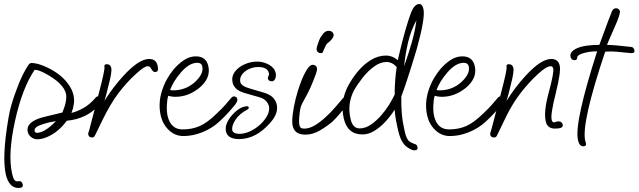

<svg xmlns="http://www.w3.org/2000/svg" viewBox="-20 -658 3173 954"><path d="M72 276Q25 276 9 209Q-11 121 22 -71Q27 -103 37 -138Q47 -173 62 -212Q77 -254 92.5 -285Q108 -316 121 -335Q125 -341 129 -343Q133 -345 136 -345Q162 -345 198.5 -330Q235 -315 267 -292Q295 -272 316.5 -244Q338 -216 345 -186Q350 -164 347 -141.5Q344 -119 335 -97Q359 -102 392.5 -120Q426 -138 457 -175Q460 -179 467 -179Q482 -179 484 -167Q486 -162 483 -154.5Q480 -147 472 -136Q413 -68 312 -58Q300 -42 286 -27.5Q272 -13 256 -1Q206 34 165 34Q148 34 134.5 23Q121 12 118 -2Q107 -48 181 -72Q209 -80 236.5 -86Q264 -92 290 -99Q303 -130 307 -153Q311 -176 308 -192Q295 -245 205 -293Q170 -312 152 -311Q91 -221 55 -59Q18 108 40 204Q45 227 51 235Q57 243 67 243Q70 243 72 242.5Q74 242 76 242Q89 242 93 258Q97 276 72 276ZM164 2Q201 2 258 -56Q243 -54 229 -51Q215 -48 190 -40Q148 -27 152 -7Q154 2 164 2Z M438 25Q422 25 419 12Q417 6 419.5 0Q422 -6 423 -10L471 -194Q502 -312 499 -325Q496 -339 510 -339Q529 -339 533 -320Q535 -310 531.5 -288Q528 -266 520 -237Q508 -185 499 -157Q521 -192 544.5 -223Q568 -254 594 -282Q670 -365 721 -365Q756 -365 763 -332Q771 -300 750 -300Q740 -300 731 -317Q725 -329 714 -329Q697 -329 657 -292Q612 -252 570 -197Q528 -142 487 -57L453 13Q450 18 447.5 21.5Q445 25 438 25Z M892 18Q850 18 819.5 -11Q789 -40 779 -82Q762 -154 793 -230Q801 -251 813.5 -271.5Q826 -292 841 -311Q865 -340 893.5 -359Q922 -378 953 -378Q1004 -378 1015 -330Q1029 -270 970 -221Q915 -177 852 -177Q841 -177 832 -178.5Q823 -180 816 -182Q810 -163 809 -133Q808 -103 813 -81Q829 -15 887 -15Q934 -15 972 -31.5Q1010 -48 1057 -94Q1087 -122 1101 -139Q1115 -156 1132 -175Q1137 -179 1142 -179Q1147 -179 1152.5 -176Q1158 -173 1159 -167Q1162 -156 1147 -136Q1133 -120 1118 -102.5Q1103 -85 1070 -54Q1033 -20 985.5 -1Q938 18 892 18ZM839 -209Q871 -209 897.5 -219Q924 -229 946 -248Q994 -291 985 -329Q981 -346 960 -346Q920 -346 878 -297Q858 -273 846 -253.5Q834 -234 825 -211Q832 -209 839 -209Z M1168 33Q1112 33 1103 -4Q1098 -27 1109 -50Q1120 -73 1138.5 -92Q1157 -111 1175 -121Q1180 -124 1190 -127Q1200 -130 1207 -130Q1215 -130 1216 -124Q1218 -119 1208 -113Q1167 -91 1148.5 -60.5Q1130 -30 1134 -11Q1139 7 1170 7Q1196 7 1223.5 -6Q1251 -19 1273.5 -40Q1296 -61 1308.5 -85Q1321 -109 1316 -131Q1312 -146 1300 -158Q1288 -170 1265 -176L1195 -196Q1168 -204 1154 -217Q1140 -230 1136 -246Q1129 -276 1146 -300Q1163 -324 1194 -338Q1225 -352 1257 -352Q1289 -352 1316.5 -336.5Q1344 -321 1350 -295Q1353 -280 1347.5 -267Q1342 -254 1331 -254Q1314 -254 1311 -268Q1310 -273 1314 -280.5Q1318 -288 1316 -295Q1309 -325 1263 -325Q1238 -325 1216 -314.5Q1194 -304 1182 -287Q1170 -270 1174 -250Q1179 -230 1222 -218L1290 -198Q1321 -189 1336 -173.5Q1351 -158 1355 -139Q1365 -94 1321 -46Q1251 33 1168 33Z M1574 -394Q1557 -394 1553 -411Q1552 -416 1556 -429.5Q1560 -443 1565.5 -457Q1571 -471 1575 -476Q1588 -495 1596 -500Q1604 -505 1612 -505Q1633 -505 1638 -486Q1639 -479 1633 -469.5Q1627 -460 1618 -452Q1604 -442 1601 -436L1586 -405Q1586 -401 1583.5 -397.5Q1581 -394 1574 -394ZM1498 11Q1470 11 1454.5 0Q1439 -11 1434 -33Q1430 -54 1434.5 -90.5Q1439 -127 1449.5 -169Q1460 -211 1474.5 -249Q1489 -287 1504.5 -311.5Q1520 -336 1533 -336Q1551 -336 1555 -320Q1557 -310 1546.5 -282Q1536 -254 1523 -224Q1518 -213 1508.5 -194Q1499 -175 1489.5 -158.5Q1480 -142 1478 -136Q1471 -121 1468 -87Q1464 -53 1468 -35Q1470 -27 1474.5 -23Q1479 -19 1492 -19Q1517 -19 1544 -35Q1571 -51 1597.5 -75.5Q1624 -100 1646.5 -126Q1669 -152 1685 -171Q1688 -175 1696 -175Q1711 -175 1713 -163Q1716 -152 1705 -138Q1684 -111 1666 -90Q1648 -69 1631 -53Q1603 -29 1568 -9Q1533 11 1498 11Z M2038 89Q2030 89 2016.5 81.5Q2003 74 1995 67Q1980 52 1971 31Q1962 10 1957 -15Q1952 -36 1947.5 -60.5Q1943 -85 1941 -113Q1922 -83 1896 -54.5Q1870 -26 1840.5 -8Q1811 10 1781 10Q1706 10 1688 -70Q1669 -153 1709 -230Q1729 -268 1758 -303Q1787 -338 1823 -360Q1859 -382 1899 -382Q1929 -382 1957 -359Q1958 -363 1959.5 -372Q1961 -381 1965 -395Q1977 -447 1993 -503.5Q2009 -560 2023 -597Q2040 -638 2063 -638Q2079 -638 2084 -613Q2094 -570 2050 -412Q2047 -403 2040 -379.5Q2033 -356 2023.5 -325.5Q2014 -295 2004 -265Q1994 -235 1986 -211.5Q1978 -188 1974 -179Q1973 -134 1976.5 -93.5Q1980 -53 1990 -10Q1993 6 1998 19.5Q2003 33 2010 41Q2017 47 2023.5 50.5Q2030 54 2039 57Q2052 60 2054 71Q2059 89 2038 89ZM1988 -329Q2011 -394 2027 -450.5Q2043 -507 2049 -557Q2021 -505 2007.5 -447Q1994 -389 1988 -329ZM1767 -20Q1796 -20 1824 -39.5Q1852 -59 1875 -86Q1896 -110 1912 -135.5Q1928 -161 1941 -188Q1941 -223 1943.5 -257Q1946 -291 1951 -325Q1929 -350 1900 -350Q1870 -350 1839 -327.5Q1808 -305 1782 -272Q1756 -239 1739 -209Q1704 -142 1722 -67Q1732 -20 1767 -20Z M2216 18Q2174 18 2143.5 -11Q2113 -40 2103 -82Q2086 -154 2117 -230Q2125 -251 2137.5 -271.5Q2150 -292 2165 -311Q2189 -340 2217.5 -359Q2246 -378 2277 -378Q2328 -378 2339 -330Q2353 -270 2294 -221Q2239 -177 2176 -177Q2165 -177 2156 -178.5Q2147 -180 2140 -182Q2134 -163 2133 -133Q2132 -103 2137 -81Q2153 -15 2211 -15Q2258 -15 2296 -31.5Q2334 -48 2381 -94Q2411 -122 2425 -139Q2439 -156 2456 -175Q2461 -179 2466 -179Q2471 -179 2476.5 -176Q2482 -173 2483 -167Q2486 -156 2471 -136Q2457 -120 2442 -102.5Q2427 -85 2394 -54Q2357 -20 2309.5 -1Q2262 18 2216 18ZM2163 -209Q2195 -209 2221.5 -219Q2248 -229 2270 -248Q2318 -291 2309 -329Q2305 -346 2284 -346Q2244 -346 2202 -297Q2182 -273 2170 -253.5Q2158 -234 2149 -211Q2156 -209 2163 -209Z M2435 25Q2419 25 2416 12Q2415 7 2417 -0.5Q2419 -8 2421 -13L2469 -194Q2500 -312 2497 -325Q2494 -339 2508 -339Q2527 -339 2531 -319Q2533 -312 2529.5 -289Q2526 -266 2518 -237Q2506 -185 2497 -157Q2519 -192 2542.5 -223Q2566 -254 2592 -282Q2668 -365 2719 -365Q2754 -365 2761 -332Q2768 -302 2742 -197Q2715 -91 2721 -63Q2724 -50 2733 -50Q2736 -50 2742 -52.5Q2748 -55 2755 -55Q2772 -55 2776 -39Q2781 -19 2738 -19Q2718 -19 2706.5 -28.5Q2695 -38 2692 -54Q2680 -102 2707 -200Q2733 -297 2729 -317Q2726 -329 2717 -329Q2695 -329 2655 -292Q2611 -252 2570 -200Q2529 -148 2496 -81L2449 16Q2445 25 2435 25Z M2878 69Q2859 69 2852 39Q2842 -5 2866 -115Q2890 -225 2947 -403Q2909 -403 2877.5 -393.5Q2846 -384 2848 -370Q2848 -366 2845 -362.5Q2842 -359 2835 -359Q2819 -359 2815 -375Q2809 -401 2846.5 -418Q2884 -435 2958 -435L3000 -549Q3005 -560 3009.5 -573.5Q3014 -587 3021 -603Q3028 -617 3041 -617Q3049 -617 3054 -612.5Q3059 -608 3060 -603Q3063 -588 3034 -523Q2998 -442 2996 -435Q3011 -435 3041.5 -432.5Q3072 -430 3114 -425Q3129 -424 3132 -410Q3136 -394 3118 -394Q3111 -394 3089.5 -396.5Q3068 -399 3043.5 -401Q3019 -403 3002 -402L2987 -401Q2867 -44 2888 43L2891 51V53Q2895 69 2878 69Z"/></svg>

Font: Oooh Baby
Style: Normal
Weight: 400
Designer: Robert E. Leuschke
Foundry: Robert E. Leuschke
Version: Version 1.011; ttfautohint (v1.8.3)